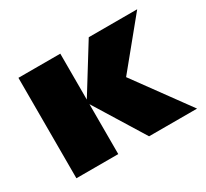

<svg xmlns="http://www.w3.org/2000/svg" viewBox="-96 -567 758 707"><g transform="rotate(-30 283.0 -213.5)"><path d="M356 0 219 -222 346 -427H552L345 -174V-295L560 0ZM47 0V-427H225V0Z"/></g></svg>

Font: Ysabeau Infant Black
Style: Regular
Weight: 900
Designer: Christian Thalmann (Catharsis Fonts)
Version: Version 2.001;gftools[0.9.30]; featfreeze: ss01,ss02,lnum